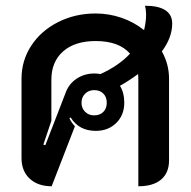

<svg xmlns="http://www.w3.org/2000/svg" viewBox="-20 -640 665 669"><path d="M544 -461Q569 -416 569 -366V-81Q569 -38 541.5 -14.5Q514 9 462 9V-362Q462 -375 461 -382Q430 -359 398 -341Q413 -317 413 -282Q413 -239 385 -211.5Q357 -184 314 -184Q255 -184 226 -231L222 -228Q228 -214 241 -200L160 9Q112 9 83.5 -17.5Q55 -44 55 -89V-366Q55 -429 89 -481Q123 -533 182.5 -563Q242 -593 313 -593Q360 -593 403.5 -578Q447 -563 482 -535Q489 -565 489 -587Q489 -607 485 -620Q532 -620 556 -604.5Q580 -589 580 -558Q580 -509 544 -461ZM433 -453Q395 -497 313 -497Q241 -497 200 -461Q159 -425 159 -362V-219L131 -136L138 -134L208 -315Q219 -347 246.5 -365.5Q274 -384 309 -384Q318 -384 330 -382Q394 -411 433 -453ZM352 -282Q352 -302 340 -314Q328 -326 308 -326Q289 -326 276.5 -313.5Q264 -301 264 -282Q264 -263 276.5 -250.5Q289 -238 308 -238Q328 -238 340 -250Q352 -262 352 -282Z"/></svg>

Font: K2D SemiBold
Style: Regular
Weight: 600
Designer: Katatrad Aksorn Co.,Ltd.
Foundry: Cadson Demak Co.,Ltd.
Version: Version 1.000; ttfautohint (v1.6)